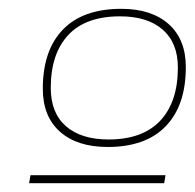

<svg xmlns="http://www.w3.org/2000/svg" viewBox="-20 -698 442 435"><path d="M255 -678Q323 -678 362 -643.5Q401 -609 401 -546Q401 -459 355.5 -412Q310 -365 224 -365Q155 -365 116 -399.5Q77 -434 77 -497Q77 -584 122.5 -631Q168 -678 255 -678ZM252 -661Q174 -661 134.5 -618.5Q95 -576 95 -499Q95 -442 129.5 -412Q164 -382 226 -382Q303 -382 343 -424.5Q383 -467 383 -545Q383 -601 348.5 -631Q314 -661 252 -661ZM46 -283 49 -301H355L352 -283Z"/></svg>

Font: Georama Extended Thin
Style: Italic
Weight: 100
Width: 7
Italic angle: -9°
Designer: Jean-Baptiste Levee
Foundry: Production Type
Version: Version 1.000